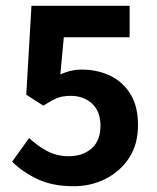

<svg xmlns="http://www.w3.org/2000/svg" viewBox="-20 -634 544 665"><path d="M236 11Q161 11 109 -14Q57 -39 22 -74L81 -156Q108 -130 142 -111.5Q176 -93 218 -93Q267 -93 297.5 -120Q328 -147 328 -198Q328 -248 299 -275Q270 -302 225 -302Q196 -302 177 -294Q158 -286 130 -268L71 -306L89 -614H429V-505H201L189 -376Q225 -393 263 -393Q316 -393 360 -372.5Q404 -352 431 -309.5Q458 -267 458 -201Q458 -133 426.5 -86Q395 -39 344.5 -14Q294 11 236 11Z"/></svg>

Font: Narnoor
Style: Bold
Weight: 700
Designer: S. Sridhar Murthy
Foundry: SIL International
Version: Version 3.000